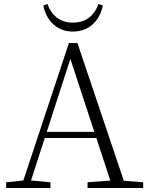

<svg xmlns="http://www.w3.org/2000/svg" viewBox="-20 -947 747 967"><path d="M198 -919C210 -857 256 -788 347 -788C440 -788 486 -857 498 -919L476 -927C456 -870 414 -833 347 -833C282 -833 239 -870 219 -927ZM11 0H234V-29L126 -39H109L11 -29ZM85 0H124L340 -668L344 -682H324L548 0H616L370 -730H327ZM192 -252H495L493 -283H194ZM421 0H701V-29L574 -39H554L421 -29Z"/></svg>

Font: Source Han Serif TW VF
Style: Regular
Weight: 250
Designer: Ryoko NISHIZUKA 西塚涼子 (kana & ideographs); Frank Grießhammer (Latin, Greek & Cyrillic); Wenlong ZHANG 张文龙 (bopomofo); San
Foundry: Adobe
Version: Version 2.002;hotconv 1.1.0;makeotfexe 2.6.0